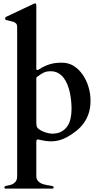

<svg xmlns="http://www.w3.org/2000/svg" viewBox="-20 -823 609 1136"><path d="M179.2 -800.3Q181.2 -801.3 183.3 -802.2Q185.5 -803.2 186.5 -803.2Q194.8 -803.2 194.8 -791.5V-414.1Q194.8 -411.6 197 -410.2Q199.2 -408.7 200.7 -408.7Q206.1 -408.7 209.5 -412.1Q229 -424.3 246.1 -432.1Q263.2 -439.9 279.3 -444.3Q295.4 -448.7 312 -450.4Q328.6 -452.1 347.7 -452.1Q385.7 -452.1 416.7 -432.4Q447.8 -412.6 469.7 -380.6Q491.7 -348.6 503.7 -308.6Q515.6 -268.6 515.6 -228Q515.6 -185.5 504.9 -152.8Q494.1 -120.1 475.6 -94.5Q457 -68.8 431.6 -48.6Q406.2 -28.3 376.5 -11.7Q356 -0.5 332.5 6.3Q309.1 13.2 284.7 13.2Q273.9 13.2 264.6 12.5Q255.4 11.7 246.3 10.3Q237.3 8.8 227.3 6.8Q217.3 4.9 205.1 2Q196.8 2 196 7.8Q195.3 13.7 194.8 20V218.8Q194.8 232.9 200.9 242.4Q207 252 216.6 258.1Q226.1 264.2 237.5 267.3Q249 270.5 259.8 272.5Q270.5 274.4 279.3 275.6Q288.1 276.9 292.5 278.8Q297.4 280.8 297.4 285.2Q297.4 292 292.5 293H10.7Q5.9 292 5.9 285.2Q5.9 280.8 10.7 278.8Q17.1 275.9 28.8 274.2Q40.5 272.5 52.2 267.3Q64 262.2 72.8 251.2Q81.5 240.2 81.5 218.8V-665.5Q81.5 -677.2 75.2 -683.8Q68.8 -690.4 59.1 -693.8Q49.3 -697.3 38.1 -699.5Q26.9 -701.7 16.6 -704.6Q13.7 -705.6 12 -707.3Q10.3 -709 10.3 -714.4Q10.3 -716.8 11.7 -719.2Q13.2 -721.7 17.6 -724.1ZM280.8 -401.4Q267.6 -401.4 258.1 -399.7Q248.5 -397.9 239.7 -394Q231 -390.1 222.2 -384.3Q213.4 -378.4 202.1 -370.1Q201.2 -369.6 200 -368.4Q198.7 -367.2 197.8 -366.2L194.8 -363.3V-98.1Q194.8 -96.7 195.3 -90.1Q195.8 -83.5 196.8 -78.1Q198.2 -67.9 209.5 -59.3Q220.7 -50.8 235.4 -44.7Q250 -38.6 264.6 -35.4Q279.3 -32.2 288.1 -32.2Q320.3 -32.2 342.3 -43.9Q364.3 -55.7 377.9 -75.4Q391.6 -95.2 397.5 -121.6Q403.3 -147.9 403.3 -177.7Q403.3 -200.7 400.9 -226.1Q398.4 -251.5 393.1 -276.4Q387.7 -301.3 378.4 -324Q369.1 -346.7 355.5 -363.8Q341.8 -380.9 323.2 -391.1Q304.7 -401.4 280.8 -401.4Z"/></svg>

Font: Cardo
Style: Bold
Weight: 700
Designer: David J. Perry
Foundry: David J. Perry
Version: Version 1.0011